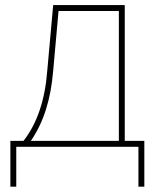

<svg xmlns="http://www.w3.org/2000/svg" viewBox="-20 -565 617 739"><path d="M535.5 153.4H512.8V0H42.6V153.4H19.9V-22.7H70.3Q148.8 -122.5 161.9 -292.6L184.7 -545.5H460.2V-22.7H535.5ZM437.5 -22.7V-522.7H205.3L184.7 -292.6Q181.1 -251.1 174.4 -214.3Q167.6 -177.6 157.1 -144.4Q146.7 -111.2 132.3 -81Q117.9 -50.8 98.7 -22.7Z"/></svg>

Font: Linik Sans Thin
Style: Regular
Weight: 100
Designer: Fonts by Rasmus Andersson / Changes by Cristiano Sobral with parts from Marc Monis
Foundry: rsms
Version: Version 3.020; ttfautohint (v1.6)